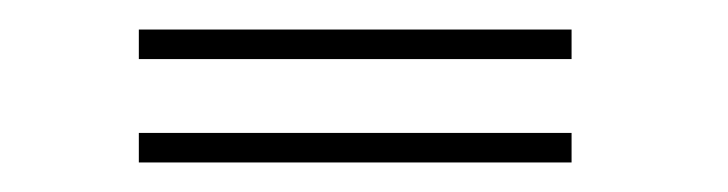

<svg xmlns="http://www.w3.org/2000/svg" viewBox="-20 -341 493 130"><path d="M74 -231V-251H367V-231ZM74 -301V-321H367V-301Z"/></svg>

Font: Raleway Thin
Style: Italic
Weight: 100
Italic angle: -12°
Designer: Matt McInerney, Pablo Impallari, Rodrigo Fuenzalida
Foundry: Matt McInerney, Pablo Impallari, Rodrigo Fuenzalida
Version: Version 4.026